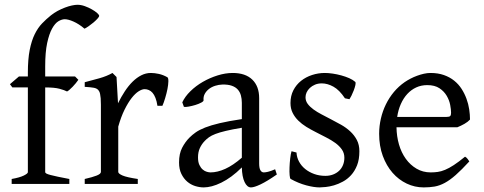

<svg xmlns="http://www.w3.org/2000/svg" viewBox="-20 -777 2044 811"><path d="M398.9 -710Q398.9 -706.1 391.8 -698.2Q384.8 -690.4 375 -682.1Q365.2 -673.8 354.7 -666.5Q344.2 -659.2 336.9 -655.8Q325.2 -666 313.2 -673.6Q301.3 -681.2 290.3 -686Q279.3 -690.9 269.8 -693.4Q260.3 -695.8 253.9 -695.8Q241.2 -695.8 226.8 -687.3Q212.4 -678.7 200 -656.2Q187.5 -633.8 179.2 -595.2Q170.9 -556.6 170.9 -496.1V-454.1H296.9L311 -439.9Q306.6 -433.1 300 -425.3Q293.5 -417.5 286.9 -410.6Q280.3 -403.8 273.9 -398.2Q267.6 -392.6 263.2 -390.6Q252 -396.5 231 -402.1Q210 -407.7 170.9 -407.7V-49.8Q170.9 -46.9 176 -43.9Q181.2 -41 193.4 -37.8Q205.6 -34.7 224.9 -30.5Q244.1 -26.4 272.9 -21V0H29.3V-21Q63 -26.9 80.3 -35.4Q97.7 -43.9 97.7 -49.8V-407.7H32.2L22 -421.4L60.1 -454.1H97.7V-469.2Q97.7 -526.9 105.5 -566.2Q113.3 -605.5 126.7 -632.6Q140.1 -659.7 157.7 -678Q175.3 -696.3 194.8 -711.9Q208 -722.7 223.6 -731Q239.3 -739.3 254.6 -745.1Q270 -751 283.9 -753.9Q297.9 -756.8 307.1 -756.8Q322.3 -756.8 338.4 -751Q354.5 -745.1 367.9 -737.5Q381.3 -730 390.1 -722.2Q398.9 -714.4 398.9 -710Z M687 -450.7Q691.4 -447.8 691.2 -433.6Q690.9 -419.4 687.3 -400.9Q683.6 -382.3 677.7 -362.8Q671.9 -343.3 666 -330.1H645Q642.1 -349.6 636.7 -363.3Q631.3 -377 624.3 -385Q617.2 -393.1 608.6 -396.7Q600.1 -400.4 590.8 -400.4Q580.1 -400.4 565.7 -391.4Q551.3 -382.3 536.1 -363Q521 -343.8 506.1 -313.7Q491.2 -283.7 479.5 -242.2V-50.8Q479.5 -43.5 497.8 -35.6Q516.1 -27.8 562 -21V0H337.9V-21Q370.1 -28.3 388.2 -35.4Q406.2 -42.5 406.2 -50.8V-335Q406.2 -351.1 405.3 -362.1Q404.3 -373 402.8 -379.9Q401.4 -386.7 399.2 -390.6Q397 -394.5 395 -397Q391.6 -400.4 387.5 -402.6Q383.3 -404.8 376.7 -406.2Q370.1 -407.7 360.8 -408.4Q351.6 -409.2 337.9 -410.2V-429.7Q369.6 -438 400.1 -446.5Q430.7 -455.1 455.1 -468.8L472.2 -451.7L478.5 -340.8Q491.7 -367.7 507.1 -391.1Q522.5 -414.6 540 -431.9Q557.6 -449.2 576.9 -459Q596.2 -468.8 617.2 -468.8Q632.8 -468.8 650.9 -464.8Q668.9 -460.9 687 -450.7Z M869.1 -48.8Q898.4 -48.8 931.4 -63.7Q964.4 -78.6 1001.5 -110.8V-237.3Q960.4 -230.5 933.8 -224.1Q907.2 -217.8 890.1 -211.2Q873 -204.6 862.8 -197.3Q852.5 -189.9 844.7 -181.6Q832 -168.5 824.2 -151.6Q816.4 -134.8 816.4 -111.8Q816.4 -92.3 822.3 -80.1Q828.1 -67.9 836.4 -60.8Q844.7 -53.7 853.8 -51.3Q862.8 -48.8 869.1 -48.8ZM1149.4 -40Q1107.9 -11.2 1080.8 1.7Q1053.7 14.6 1040 14.6Q1023.9 14.6 1013.2 -7.8Q1002.4 -30.3 1001.5 -69.8Q979.5 -47.9 957.5 -31.7Q935.5 -15.6 914.6 -5.4Q893.6 4.9 874.8 9.8Q856 14.6 840.3 14.6Q822.8 14.6 804.2 8.8Q785.6 2.9 770.8 -9.8Q755.9 -22.5 746.1 -42.5Q736.3 -62.5 736.3 -90.8Q736.3 -127.9 749.3 -152.8Q762.2 -177.7 780.3 -195.8Q792 -207.5 806.9 -218Q821.8 -228.5 846.4 -238.3Q871.1 -248 908.2 -256.8Q945.3 -265.6 1001.5 -273.9V-342.8Q1001.5 -359.4 997.6 -373.8Q993.7 -388.2 984.4 -398.7Q975.1 -409.2 959.2 -414.8Q943.4 -420.4 919.4 -419.9Q903.8 -419.4 888.7 -414.6Q873.5 -409.7 862.3 -400.9Q851.1 -392.1 844.7 -380.1Q838.4 -368.2 839.8 -353.5Q840.3 -349.1 829.8 -343.5Q819.3 -337.9 804.9 -333.5Q790.5 -329.1 776.6 -326.7Q762.7 -324.2 756.8 -325.7L750 -344.7Q761.2 -369.1 784.2 -391.6Q807.1 -414.1 836.7 -431.2Q866.2 -448.2 899.2 -458.5Q932.1 -468.8 962.9 -468.8Q1016.6 -468.8 1045.7 -440.7Q1074.7 -412.6 1074.7 -362.3V-86.9Q1074.7 -66.4 1080.1 -57.6Q1085.4 -48.8 1094.2 -48.8Q1101.1 -48.8 1111.8 -51.3Q1122.6 -53.7 1142.1 -62Z M1498 -138.2Q1498 -103.5 1488.3 -78.9Q1478.5 -54.2 1462.9 -37.1Q1447.3 -20 1428.2 -9.8Q1409.2 0.5 1390.6 5.9Q1372.1 11.2 1355.7 12.9Q1339.4 14.6 1330.1 14.6Q1306.6 14.6 1273.7 5.9Q1240.7 -2.9 1208 -21Q1204.6 -22.5 1203.4 -36.9Q1202.1 -51.3 1202.9 -70.1Q1203.6 -88.9 1205.8 -107.9Q1208 -127 1211.4 -138.2L1232.4 -132.8Q1233.4 -112.3 1243.2 -94.2Q1252.9 -76.2 1269.3 -63Q1285.6 -49.8 1307.4 -42Q1329.1 -34.2 1354.5 -34.2Q1372.1 -34.2 1386.7 -39.8Q1401.4 -45.4 1412.1 -55.4Q1422.9 -65.4 1428.7 -79.6Q1434.6 -93.8 1434.6 -110.8Q1434.6 -130.4 1424.1 -145.5Q1413.6 -160.6 1396.5 -173.1Q1379.4 -185.5 1357.7 -196.5Q1335.9 -207.5 1313.5 -219.2Q1293 -229.5 1273.9 -241.2Q1254.9 -252.9 1240 -267.6Q1225.1 -282.2 1216.1 -300.3Q1207 -318.4 1207 -341.8Q1207 -372.1 1219.2 -395.8Q1231.4 -419.4 1251.7 -435.5Q1272 -451.7 1298.1 -460.2Q1324.2 -468.8 1352.1 -468.8Q1367.2 -468.8 1385.5 -466.1Q1403.8 -463.4 1421.6 -458.5Q1439.5 -453.6 1455.1 -446.8Q1470.7 -439.9 1480.5 -431.2Q1483.4 -428.2 1481.2 -418Q1479 -407.7 1474.4 -395.5Q1469.7 -383.3 1464.4 -372.6Q1459 -361.8 1456.1 -357.9L1437 -361.8Q1413.6 -397 1388.4 -410.9Q1363.3 -424.8 1339.4 -424.8Q1323.2 -424.8 1310.5 -419.4Q1297.9 -414.1 1288.8 -405.5Q1279.8 -397 1275.1 -386.7Q1270.5 -376.5 1270.5 -366.2Q1270.5 -350.6 1279.8 -338.1Q1289.1 -325.7 1304.2 -314.7Q1319.3 -303.7 1338.6 -293.7Q1357.9 -283.7 1378.4 -272.9Q1399.4 -262.2 1420.9 -250Q1442.4 -237.8 1459.5 -221.9Q1476.6 -206.1 1487.3 -185.8Q1498 -165.5 1498 -138.2Z M1784.7 -417.5Q1759.3 -417.5 1738 -407.7Q1716.8 -397.9 1700.4 -380.1Q1684.1 -362.3 1673.1 -337.6Q1662.1 -313 1657.7 -283.2H1866.7Q1877.9 -283.2 1881.6 -286.9Q1885.3 -290.5 1885.3 -300.8Q1885.3 -314 1881.6 -333.7Q1877.9 -353.5 1866.9 -372.3Q1856 -391.1 1836.2 -404.3Q1816.4 -417.5 1784.7 -417.5ZM1965.3 -272Q1956.5 -262.2 1941.9 -253.9Q1927.2 -245.6 1911.6 -239.3H1654.8Q1655.3 -201.2 1665.3 -166.7Q1675.3 -132.3 1694.1 -106.2Q1712.9 -80.1 1739.5 -64.5Q1766.1 -48.8 1799.3 -48.8Q1814.5 -48.8 1828.9 -50.8Q1843.3 -52.7 1859.9 -59.6Q1876.5 -66.4 1896.7 -79.6Q1917 -92.8 1944.3 -115.2Q1950.7 -111.8 1955.3 -105.5Q1960 -99.1 1962.4 -95.2Q1929.7 -59.6 1905 -37.8Q1880.4 -16.1 1858.6 -4.4Q1836.9 7.3 1815.7 11Q1794.4 14.6 1769.5 14.6Q1731.9 14.6 1698 -1.5Q1664.1 -17.6 1638.2 -47.1Q1612.3 -76.7 1596.9 -118.4Q1581.5 -160.2 1581.5 -211.9Q1581.5 -244.6 1588.9 -276.4Q1596.2 -308.1 1610.1 -336.4Q1624 -364.7 1644 -388.7Q1664.1 -412.6 1689.5 -430.2Q1700.2 -437.5 1713.6 -444.6Q1727.1 -451.7 1741.7 -457Q1756.3 -462.4 1770.8 -465.6Q1785.2 -468.8 1798.3 -468.8Q1830.1 -468.8 1855 -460Q1879.9 -451.2 1898.4 -436.3Q1917 -421.4 1929.7 -401.6Q1942.4 -381.8 1950.4 -359.9Q1958.5 -337.9 1961.9 -315.2Q1965.3 -292.5 1965.3 -272Z"/></svg>

Font: Gentium Plus APac
Style: Regular
Weight: 400
Designer: J. Victor Gaultney, Annie Olsen, Iska Routamaa, Becca Hirsbrunner
Foundry: SIL International
Version: Version 5.000